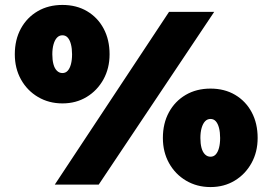

<svg xmlns="http://www.w3.org/2000/svg" viewBox="-20 -748 1104 778"><path d="M202 0 665 -700H848L380 0ZM233 -329Q178 -329 134 -355Q90 -381 65 -426Q40 -471 40 -528Q40 -587 64.5 -632Q89 -677 132.5 -702.5Q176 -728 233 -728Q290 -728 333 -702.5Q376 -677 400 -632Q424 -587 424 -528Q424 -471 399 -426Q374 -381 331 -355Q288 -329 233 -329ZM233 -452Q246 -452 254.5 -461.5Q263 -471 267.5 -488Q272 -505 272 -528Q272 -551 267.5 -568.5Q263 -586 254.5 -595.5Q246 -605 233 -605Q220 -605 211 -595.5Q202 -586 197 -568.5Q192 -551 192 -528Q192 -505 196.5 -488Q201 -471 210.5 -461.5Q220 -452 233 -452ZM833 10Q778 10 734 -16Q690 -42 665 -87Q640 -132 640 -189Q640 -248 664.5 -293Q689 -338 732.5 -363.5Q776 -389 833 -389Q890 -389 933 -363.5Q976 -338 1000 -293Q1024 -248 1024 -189Q1024 -132 999 -87Q974 -42 931 -16Q888 10 833 10ZM833 -113Q846 -113 854.5 -122.5Q863 -132 867.5 -149Q872 -166 872 -189Q872 -212 867.5 -229.5Q863 -247 854.5 -256.5Q846 -266 833 -266Q820 -266 811 -256.5Q802 -247 797 -229.5Q792 -212 792 -189Q792 -166 796.5 -149Q801 -132 810.5 -122.5Q820 -113 833 -113Z"/></svg>

Font: Lexend Deca Black
Style: Regular
Weight: 900
Designer: Bonnie Shaver-Troup, Thomas Jockin
Foundry: Lexend
Version: Version 1.007